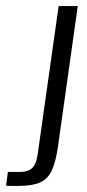

<svg xmlns="http://www.w3.org/2000/svg" viewBox="-49 -611 286 632"><path d="M11 1Q2 1 -9 1Q-20 1 -29 0L-23 -45H10Q41 -44 55.5 -56.5Q70 -69 75 -103L144 -591H207L142 -130Q135 -80 122 -51Q109 -22 83 -10.5Q57 1 11 1Z"/></svg>

Font: Alumni Sans
Style: Italic
Weight: 400
Italic angle: -8°
Version: Version 1.016